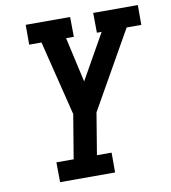

<svg xmlns="http://www.w3.org/2000/svg" viewBox="-82 -806 781 877"><g transform="rotate(-10 308.0 -367.5)"><path d="M126 0 125 -92H205L239 -296L153 -643H96V-735H302L303 -643H267L314 -434L432 -643H410L409 -735H616V-643H548L345 -285L313 -92H381V0Z"/></g></svg>

Font: Iosevka Etoile Semibold
Style: Italic
Weight: 600
Italic angle: -9°
Designer: Belleve Invis
Foundry: Belleve Invis
Version: Version 22.1.2; ttfautohint (v1.8.4)